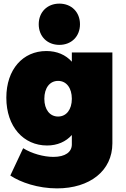

<svg xmlns="http://www.w3.org/2000/svg" viewBox="-20 -837 694 1061"><path d="M308 -589C375 -589 422 -636 422 -703C422 -770 375 -817 308 -817C241 -817 194 -770 194 -703C194 -636 241 -589 308 -589ZM377 -547V-496C343 -534 295 -555 236 -555C107 -555 15 -454 15 -297C15 -136 111 -33 240 -33C297 -33 344 -54 377 -91V-39C377 3 341 30 275 30C222 30 156 12 108 -18L37 133C94 171 190 204 295 204C476 204 601 107 601 -45V-547ZM301 -193C255 -193 225 -232 225 -291C225 -351 255 -390 301 -390C347 -390 377 -351 377 -291C377 -232 347 -193 301 -193Z"/></svg>

Font: Montserrat arm Black
Style: Regular
Weight: 900
Designer: Julieta Ulanovsky
Foundry: Julieta Ulanovsky
Version: Version 6.000;PS 006.000;hotconv 1.0.88;makeotf.lib2.5.64775